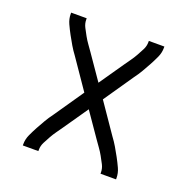

<svg xmlns="http://www.w3.org/2000/svg" viewBox="-101 -625 702 720"><g transform="rotate(20 250.0 -265.0)"><path d="M64 0V-5Q64 -25 72.5 -43.5Q81 -62 90.5 -79.5Q100 -97 110 -114Q120 -131 132 -147L213 -265L132 -383Q120 -399 110 -416Q100 -433 90.5 -450.5Q81 -468 72.5 -486.5Q64 -505 64 -525V-530H126V-525Q126 -509 133.5 -494.5Q141 -480 148.5 -466.5Q156 -453 165 -440.5Q174 -428 183 -415L250 -318L317 -415Q326 -428 335 -440.5Q344 -453 351.5 -466.5Q359 -480 366.5 -494.5Q374 -509 374 -525V-530H436V-525Q436 -505 427.5 -486.5Q419 -468 409.5 -450.5Q400 -433 390 -416Q380 -399 368 -383L287 -265L368 -147Q380 -131 390 -114Q400 -97 409.5 -79.5Q419 -62 427.5 -43.5Q436 -25 436 -5V0H374V-5Q374 -21 366.5 -35.5Q359 -50 351.5 -63.5Q344 -77 335 -89.5Q326 -102 317 -115L250 -212L183 -115Q174 -102 165 -89.5Q156 -77 148.5 -63.5Q141 -50 133.5 -35.5Q126 -21 126 -5V0Z"/></g></svg>

Font: Iosevka SS01 Light
Style: Regular
Weight: 300
Monospace: yes
Designer: Belleve Invis
Foundry: Belleve Invis
Version: 2.3.3; ttfautohint (v1.8.3)